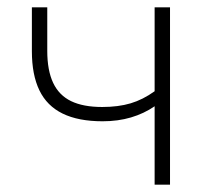

<svg xmlns="http://www.w3.org/2000/svg" viewBox="-20 -504 572 524"><path d="M402 0V-214Q373 -194 337.5 -183.5Q302 -173 260 -173Q194 -173 151 -194Q108 -215 87.5 -257.5Q67 -300 67 -364V-484H109V-365Q109 -312 125 -278Q141 -244 174 -228Q207 -212 259 -212Q303 -212 336.5 -222Q370 -232 402 -255V-484H444V0Z"/></svg>

Font: Nunito Sans 12pt ExtraLight
Style: Regular
Weight: 200
Designer: Vernon Adams
Foundry: Vernon Adams
Version: Version 3.101;gftools[0.9.27]